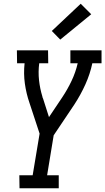

<svg xmlns="http://www.w3.org/2000/svg" viewBox="-20 -1003 561 1023"><path d="M84 0 83 -69H154L191 -291L137 -455Q120 -504 112.5 -557.5Q105 -611 111 -666H71L70 -735H236L237 -666H189Q183 -620 188 -575Q193 -530 206 -488V-487V-486Q207 -483 208 -481Q209 -479 210 -476L241 -379L312 -485Q340 -527 361.5 -572.5Q383 -618 394 -666H355V-735H521V-666H472Q460 -609 435 -553.5Q410 -498 376 -446L266 -282L231 -69H293V0ZM301 -792 256 -838 410 -983 466 -927Z"/></svg>

Font: Iosevka QP
Style: Italic
Weight: 400
Italic angle: -9°
Designer: Belleve Invis
Foundry: Belleve Invis
Version: Version 20.0.0; ttfautohint (v1.8.4)